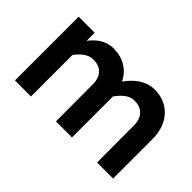

<svg xmlns="http://www.w3.org/2000/svg" viewBox="-75 -779 1051 1051"><g transform="rotate(45 450.5 -253.0)"><path d="M76.2 -493.2V0H200.2V-321.3C226.6 -355.5 257.8 -384.8 299.8 -384.8C354.5 -384.8 392.6 -352.5 392.6 -286.1L393.6 0H517.6V-317.4C544.9 -353.5 574.2 -384.8 617.2 -384.8C672.9 -384.8 710.9 -352.5 710.9 -286.1L711.9 0H835.9V-302.7C835.9 -436.5 752.9 -505.9 654.3 -505.9C585 -505.9 534.2 -463.9 495.1 -410.2C463.9 -473.6 405.3 -505.9 335.9 -505.9C269.5 -505.9 230.5 -468.8 200.2 -430.7V-493.2Z"/></g></svg>

Font: Sen-gleads
Style: Bold
Weight: 700
Designer: Kosal Sen, Philatype
Foundry: Philatype
Version: Version 1.004; ttfautohint (v1.8.3)